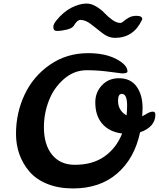

<svg xmlns="http://www.w3.org/2000/svg" viewBox="-20 -1052 894 1080"><path d="M476 -753Q571 -753 634 -720Q697 -687 697 -650Q697 -639 667 -639Q662 -639 597 -648Q532 -657 468 -657Q396 -657 339 -607Q282 -557 254.5 -485Q227 -413 227 -337Q227 -238 273 -181.5Q319 -125 401 -125Q502 -125 568.5 -172.5Q635 -220 667 -301Q595 -310 555.5 -355.5Q516 -401 516 -476Q516 -533 553.5 -572.5Q591 -612 649 -612Q715 -612 748.5 -565Q782 -518 782 -445Q782 -428 780 -398Q789 -402 800 -409Q811 -416 820.5 -420Q830 -424 840 -424Q854 -424 854 -407Q854 -372 831 -346.5Q808 -321 768 -308Q737 -161 639.5 -76.5Q542 8 391 8Q309 8 246 -17.5Q183 -43 145.5 -87Q108 -131 89 -184.5Q70 -238 70 -299Q70 -417 118.5 -520Q167 -623 261 -688Q355 -753 476 -753ZM395 -907Q386 -893 356 -885.5Q326 -878 300 -878Q280 -878 280 -900Q279 -915 298 -938Q337 -986 382.5 -1009Q428 -1032 467 -1032Q494 -1032 522 -1015Q550 -998 569 -977.5Q588 -957 612 -940Q636 -923 656 -923Q665 -923 676 -933Q687 -943 705 -953Q723 -963 747 -963Q780 -963 780 -945Q780 -939 777 -937Q730 -839 626 -839Q591 -839 557.5 -864.5Q524 -890 493 -915Q462 -940 432 -940Q414 -940 395 -907ZM644 -485Q644 -430 692 -403Q695 -430 695 -459Q695 -524 665 -524Q644 -524 644 -485Z"/></svg>

Font: LeckerliOne
Style: Regular
Weight: 400
Designer: Gesine Todt
Foundry: Gesine Todt
Version: Version 1.000